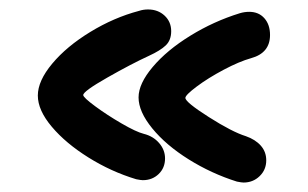

<svg xmlns="http://www.w3.org/2000/svg" viewBox="-20 -569 651 406"><path d="M268 -190Q215 -206 167 -236Q119 -266 89.5 -301Q60 -336 60 -367Q60 -398 90.5 -434.5Q121 -471 171 -501.5Q221 -532 274 -546Q283 -549 293 -549Q314 -549 328 -536Q342 -523 342 -503Q342 -484 330.5 -473Q319 -462 295 -451Q258 -434 207 -405Q156 -376 156 -368Q156 -363 181 -344.5Q206 -326 237 -308Q268 -290 284 -286Q304 -281 316.5 -266.5Q329 -252 329 -234Q329 -214 315.5 -201Q302 -188 282 -188Q278 -188 268 -190ZM481 -185Q427 -202 379 -232Q331 -262 302 -297.5Q273 -333 273 -363Q273 -392 303 -427.5Q333 -463 382.5 -493.5Q432 -524 487 -541Q497 -544 507 -544Q527 -544 539 -530.5Q551 -517 551 -495Q551 -457 511 -446Q486 -439 453 -421.5Q420 -404 396 -386Q372 -368 372 -362Q372 -353 421.5 -321.5Q471 -290 500 -281Q520 -274 531.5 -261Q543 -248 543 -230Q543 -210 529 -196.5Q515 -183 495 -183Q491 -183 481 -185Z"/></svg>

Font: Mali
Style: Bold
Weight: 700
Designer: Kitiyaporn Chalermlarp | Katatrad Aksorn Co.,Ltd.
Foundry: Cadson Demak Co.,Ltd.
Version: Version 1.000; ttfautohint (v1.6)